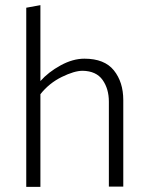

<svg xmlns="http://www.w3.org/2000/svg" viewBox="-20 -726 574 746"><path d="M82 0V-696L137 -706V-411Q168 -446 215.5 -472Q263 -498 308 -498Q386 -498 422.5 -452.5Q459 -407 459 -337V-1H403V-331Q403 -381 378.5 -415.5Q354 -450 301 -451Q269 -451 220 -427Q171 -403 137 -360V0Z"/></svg>

Font: Palanquin ExtraLight
Style: Regular
Weight: 275
Designer: Pria Ravichandran
Version: Version 1.001